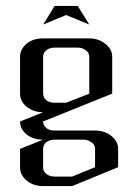

<svg xmlns="http://www.w3.org/2000/svg" viewBox="-20 -442 448 650"><path d="M47.9 62 126 30.8Q92.3 30.8 70.3 13.2Q47.9 -4.9 47.9 -30.8L126 -62Q93.3 -62 70.3 -80.6Q47.9 -98.6 47.9 -125V-250Q47.9 -274.9 69.8 -293.9Q91.3 -312 126 -312H282.2Q314 -312 336.9 -293.5Q359.9 -274.9 359.9 -250V-125L126 -30.8Q126 -17.1 137.2 -8.3Q147.5 0 165 0H301.8Q334.5 0 356.9 18.1Q379.9 36.6 379.9 62V124L224.1 188H126Q92.8 188 69.8 168.9Q47.9 149.9 47.9 125ZM126 62V125Q126 138.2 137.2 147Q148.4 155.8 165 155.8H224.1L301.8 124V62Q301.8 47.9 290 40Q277.8 30.8 263.2 30.8H165Q148.4 30.8 137.2 39.1Q126 47.4 126 62ZM126 -125Q126 -111.3 137.2 -102.5Q147.5 -94.2 165 -94.2H204.1L282.2 -125V-250Q282.2 -263.2 270.5 -272Q258.8 -280.8 243.2 -280.8H165Q148.4 -280.8 137.2 -272Q126 -263.2 126 -250ZM126 -358.9 165 -421.9H243.2L282.2 -358.9L204.1 -391.1Z"/></svg>

Font: Hhenum
Style: Regular
Weight: 400
Designer: T. Christopher White
Version: Version 1.0